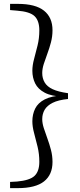

<svg xmlns="http://www.w3.org/2000/svg" viewBox="-20 -798 414 991"><path d="M331 -317V-287Q281 -282 252 -267.5Q223 -253 210.5 -231.5Q198 -210 198 -183Q198 -162 206 -137Q214 -112 224.5 -83.5Q235 -55 243 -24.5Q251 6 251 38Q251 104 207 138.5Q163 173 72 173H32V141L68 139Q134 133 158.5 109.5Q183 86 183 37Q183 -3 174 -40.5Q165 -78 156 -111Q147 -144 147 -172Q147 -208 161.5 -237.5Q176 -267 211 -285Q246 -303 306 -306V-299Q246 -301 211 -319.5Q176 -338 161.5 -367.5Q147 -397 147 -433Q147 -461 156 -494Q165 -527 174 -564Q183 -601 183 -641Q183 -691 158.5 -714.5Q134 -738 68 -743L32 -746V-778H72Q163 -778 207 -743Q251 -708 251 -642Q251 -610 243 -579.5Q235 -549 224.5 -521Q214 -493 206 -468Q198 -443 198 -421Q198 -394 210.5 -372.5Q223 -351 252 -337.5Q281 -324 331 -317Z"/></svg>

Font: Noto Serif JP ExtraLight
Style: Regular
Weight: 400
Version: Version 2.003-H1;hotconv 1.1.1;makeotfexe 2.6.0